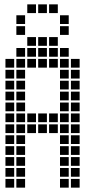

<svg xmlns="http://www.w3.org/2000/svg" viewBox="-20 -865 440 880"><path d="M5 -595V-555H45V-595ZM5 -545V-505H45V-545ZM5 -495V-455H45V-495ZM5 -445V-405H45V-445ZM5 -395V-355H45V-395ZM5 -345V-305H45V-345ZM5 -295V-255H45V-295ZM5 -245V-205H45V-245ZM5 -195V-155H45V-195ZM5 -145V-105H45V-145ZM5 -95V-55H45V-95ZM5 -45V-5H45V-45ZM55 -645V-605H95V-645ZM55 -595V-555H95V-595ZM55 -545V-505H95V-545ZM55 -495V-455H95V-495ZM55 -445V-405H95V-445ZM55 -395V-355H95V-395ZM55 -345V-305H95V-345ZM55 -295V-255H95V-295ZM55 -245V-205H95V-245ZM55 -195V-155H95V-195ZM55 -145V-105H95V-145ZM55 -95V-55H95V-95ZM55 -45V-5H95V-45ZM105 -645V-605H145V-645ZM155 -645V-605H195V-645ZM205 -645V-605H245V-645ZM255 -645V-605H295V-645ZM255 -595V-555H295V-595ZM255 -545V-505H295V-545ZM255 -495V-455H295V-495ZM255 -445V-405H295V-445ZM255 -395V-355H295V-395ZM255 -345V-305H295V-345ZM255 -295V-255H295V-295ZM255 -245V-205H295V-245ZM255 -195V-155H295V-195ZM255 -145V-105H295V-145ZM255 -95V-55H295V-95ZM255 -45V-5H295V-45ZM305 -45V-5H345V-45ZM305 -95V-55H345V-95ZM305 -145V-105H345V-145ZM305 -195V-155H345V-195ZM305 -245V-205H345V-245ZM305 -295V-255H345V-295ZM305 -345V-305H345V-345ZM305 -395V-355H345V-395ZM305 -445V-405H345V-445ZM305 -495V-455H345V-495ZM305 -545V-505H345V-545ZM305 -595V-555H345V-595ZM105 -295V-255H145V-295ZM155 -295V-255H195V-295ZM205 -295V-255H245V-295ZM205 -345V-305H245V-345ZM155 -345V-305H195V-345ZM105 -345V-305H145V-345ZM105 -595V-555H145V-595ZM155 -595V-555H195V-595ZM205 -595V-555H245V-595ZM105 -695V-655H145V-695ZM55 -745V-705H95V-745ZM55 -795V-755H95V-795ZM105 -845V-805H145V-845ZM255 -795V-755H295V-795ZM255 -745V-705H295V-745ZM205 -845V-805H245V-845ZM205 -695V-655H245V-695ZM155 -845V-805H195V-845ZM155 -695V-655H195V-695Z"/></svg>

Font: Nose Transport 13 Square
Style: Regular
Weight: 400
Designer: Nico Rohrbach
Foundry: Nose
Version: Version 1.400;Glyphs 3.2.3 (3260)